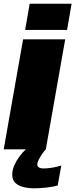

<svg xmlns="http://www.w3.org/2000/svg" viewBox="-37 -805 406 1035"><path d="M123 -785 98.5 -643.5H324.5L349 -785ZM-17 0H210L314.5 -593H87.5ZM146.5 210Q175.5 210 202.5 207.2Q229.5 204.5 248.8 200.8Q268 197 274 195L293.5 87Q286.5 89.5 270.5 93.5Q254.5 97.5 235.2 100.2Q216 103 199 103Q180.5 103 172.2 97Q164 91 164 81.5Q164 71 172 55.2Q180 39.5 190.8 24Q201.5 8.5 210 0H102.5Q85 15.5 68.2 38Q51.5 60.5 40.2 86.2Q29 112 29 137.5Q29 165.5 46 181.2Q63 197 89.8 203.5Q116.5 210 146.5 210Z"/></svg>

Font: Anybody Black
Style: Italic
Weight: 900
Italic angle: -10°
Designer: Tyler Finck
Foundry: Etcetera Type Company
Version: Version 1.113;gftools[0.9.25]